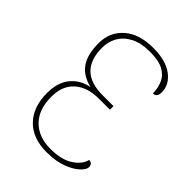

<svg xmlns="http://www.w3.org/2000/svg" viewBox="-211 -830 944 944"><g transform="rotate(45 260.5 -358.0)"><path d="M284 9Q187 9 133.5 -46.5Q80 -102 80 -198Q80 -273 116.5 -316.5Q153 -360 211 -370Q146 -386 116 -429.5Q86 -473 86 -551Q86 -628 140.5 -676.5Q195 -725 294 -725Q380 -725 428.5 -689Q477 -653 477 -600Q477 -584 470.5 -574.5Q464 -565 450 -565Q449 -602 436 -632.5Q423 -663 390 -681.5Q357 -700 294 -700Q234 -700 194 -679.5Q154 -659 134 -624.5Q114 -590 114 -548Q114 -384 280 -384H357V-359H280Q200 -359 154 -318Q108 -277 108 -201Q108 -112 156 -64Q204 -16 285 -16Q364 -16 408 -46Q452 -76 459 -112Q484 -112 484 -86Q484 -70 460.5 -47.5Q437 -25 392.5 -8Q348 9 284 9Z"/></g></svg>

Font: Noto Serif Thin
Style: Regular
Weight: 100
Designer: Monotype Design Team
Foundry: Monotype Imaging Inc.
Version: Version 2.015